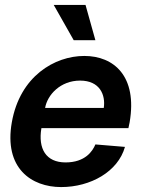

<svg xmlns="http://www.w3.org/2000/svg" viewBox="-20 -743 611 779"><path d="M228 16C348 16 459 -47 487 -147L367 -157C356 -130 326 -84 246 -84C166 -84 134 -140 148 -223H501L506 -247C538 -434 442 -516 322 -516C202 -516 61 -434 28 -247C-5 -60 108 16 228 16ZM163 -305C172 -358 225 -416 305 -416C385 -416 409 -358 401 -305ZM198 -723 279 -580H367L327 -723Z"/></svg>

Font: Uncut Sans Semibold
Style: Italic
Weight: 600
Italic angle: -10°
Designer: Kasper Nordkvist
Foundry: Uncut Type
Version: Version 1.111;FEAKit 1.0